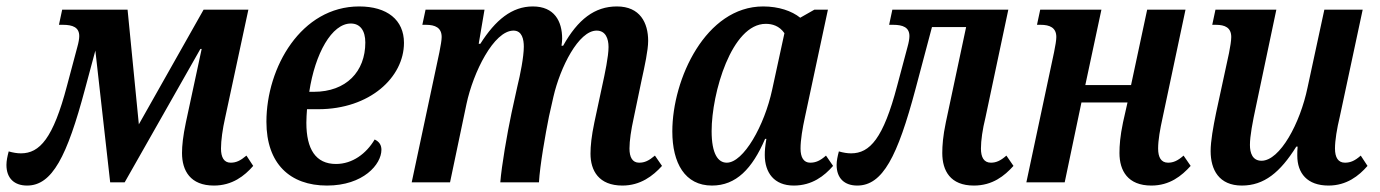

<svg xmlns="http://www.w3.org/2000/svg" viewBox="-53 -566 4283 596"><path d="M31 10C109 10 155 -80 211 -290L243 -409L289 0H334L569 -414H573L524 -186C515 -143 512 -114 512 -91C512 -36 538 10 611 10C668 10 706 -20 733 -51L712 -83C693 -67 680 -61 663 -61C642 -61 633 -78 633 -105C633 -130 638 -166 646 -201L718 -536H579L378 -180L343 -536H140L130 -489H142C173 -489 193 -481 193 -454C193 -446 191 -434 187 -420L155 -300C112 -136 70 -90 12 -90C0 -90 -12 -92 -26 -96C-30 -81 -33 -67 -33 -54C-33 -12 -8 10 31 10Z M962 10C1075 10 1131 -56 1131 -101C1131 -115 1125 -126 1110 -133C1084 -89 1041 -57 990 -57C927 -57 898 -103 898 -185C898 -198 899 -213 900 -227H935C1095 -227 1201 -326 1201 -433C1201 -504 1149 -546 1062 -546C882 -546 774 -357 774 -188C774 -58 847 10 962 10ZM907 -281C925 -400 977 -493 1036 -493C1065 -493 1081 -471 1081 -434C1081 -344 1022 -281 921 -281Z M1879 10C1935 10 1974 -20 2002 -51L1980 -83C1961 -67 1948 -61 1931 -61C1910 -61 1901 -78 1901 -105C1901 -129 1906 -163 1914 -199L1939 -319C1948 -360 1959 -410 1959 -439C1959 -495 1934 -546 1862 -546C1793 -546 1741 -506 1695 -424H1690C1691 -431 1692 -439 1692 -446C1692 -500 1668 -546 1601 -546C1536 -546 1485 -504 1438 -430H1433L1451 -536H1268L1258 -489H1269C1298 -489 1318 -480 1318 -451C1318 -441 1315 -425 1311 -404L1225 0H1344L1395 -243C1416 -342 1480 -471 1541 -471C1568 -471 1573 -443 1573 -421C1573 -390 1562 -334 1553 -298L1535 -216C1521 -150 1504 -51 1500 0H1620C1623 -53 1640 -149 1651 -204L1665 -266C1686 -357 1743 -471 1799 -471C1827 -471 1836 -446 1836 -420C1836 -391 1825 -339 1816 -298L1792 -186C1783 -143 1780 -113 1780 -89C1780 -36 1806 10 1879 10Z M2157 10C2232 10 2282 -42 2322 -135H2326C2322 -112 2321 -98 2321 -85C2321 -30 2350 10 2411 10C2468 10 2506 -20 2533 -51L2511 -83C2493 -67 2479 -61 2462 -61C2442 -61 2432 -77 2432 -105C2432 -131 2438 -168 2446 -204L2517 -536H2475L2431 -511C2405 -532 2364 -546 2316 -546C2138 -546 2034 -321 2034 -158C2034 -60 2073 10 2157 10ZM2203 -61C2176 -61 2156 -88 2156 -159C2156 -277 2218 -492 2324 -492C2344 -492 2366 -486 2382 -463L2344 -288C2320 -176 2255 -61 2203 -61Z M2608 10C2687 10 2733 -80 2789 -290L2840 -482H2946L2883 -186C2874 -143 2872 -114 2872 -91C2872 -36 2897 10 2970 10C3028 10 3065 -20 3093 -51L3071 -83C3053 -67 3039 -61 3023 -61C3001 -61 2992 -78 2992 -105C2992 -130 2997 -165 3006 -201L3077 -536H2717L2707 -489H2719C2750 -489 2770 -481 2770 -454C2770 -446 2768 -434 2764 -420L2732 -300C2689 -136 2647 -90 2589 -90C2577 -90 2565 -92 2551 -96C2547 -81 2544 -67 2544 -54C2544 -12 2569 10 2608 10Z M3521 10C3578 10 3615 -20 3643 -51L3621 -83C3603 -67 3589 -61 3573 -61C3551 -61 3542 -78 3542 -105C3542 -131 3548 -165 3556 -201L3627 -536H3508L3458 -302H3316L3366 -536H3176L3166 -489H3177C3206 -489 3226 -480 3226 -451C3226 -441 3223 -424 3219 -404L3133 0H3252L3304 -248H3447L3433 -186C3424 -143 3422 -114 3422 -91C3422 -36 3448 10 3521 10Z M3802 10C3871 10 3921 -31 3971 -111H3975C3974 -101 3974 -91 3974 -83C3974 -28 4005 10 4071 10C4127 10 4165 -20 4192 -51L4171 -83C4153 -67 4139 -61 4122 -61C4101 -61 4091 -77 4091 -105C4091 -130 4097 -167 4106 -204L4177 -536H4058L4006 -295C3983 -183 3920 -67 3863 -67C3835 -67 3827 -91 3827 -116C3827 -144 3835 -186 3846 -237L3909 -536H3720L3710 -489H3721C3750 -489 3769 -480 3769 -451C3769 -440 3766 -421 3762 -401L3722 -216C3713 -172 3705 -128 3705 -97C3705 -39 3731 10 3802 10Z"/></svg>

Font: Noto Serif Condensed SemiBold
Style: Italic
Weight: 600
Width: 3
Italic angle: -12°
Designer: Monotype Design Team
Foundry: Monotype Imaging Inc.
Version: Version 2.014